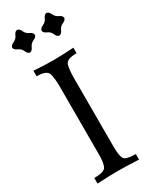

<svg xmlns="http://www.w3.org/2000/svg" viewBox="-236 -976 811 1026"><g transform="rotate(-30 169.5 -463.0)"><path d="M292 0Q211.4 -3.9 164.6 -3.9Q109.9 -3.9 35.6 0V-34.2Q98.1 -34.2 109.1 -56.9Q120.1 -79.6 120.1 -129.9V-548.3Q120.1 -600.1 111.6 -629.6Q103 -659.2 40.5 -659.2V-693.4Q105 -688.5 164.6 -688.5Q216.8 -688.5 287.1 -693.4V-659.2Q225.6 -659.2 217 -631.1Q208.5 -603 208.5 -549.3V-127Q208.5 -75.7 218.8 -54.9Q229 -34.2 292 -34.2ZM254.9 -786.6Q241.2 -788.1 233.2 -807.4Q225.1 -826.7 205.8 -834.7Q186.5 -842.8 185.1 -856.4Q186.5 -870.1 205.8 -878.4Q225.1 -886.7 233.2 -905.8Q241.2 -924.8 254.9 -926.3Q268.6 -924.8 276.9 -905.8Q285.2 -886.7 304.2 -878.4Q323.2 -870.1 324.7 -856.4Q323.2 -842.8 304.2 -834.7Q285.2 -826.7 276.9 -807.4Q268.6 -788.1 254.9 -786.6ZM73.7 -786.6Q60.1 -788.1 52 -807.4Q43.9 -826.7 24.7 -834.7Q5.4 -842.8 3.9 -856.4Q5.4 -870.1 24.7 -878.4Q43.9 -886.7 52 -905.8Q60.1 -924.8 73.7 -926.3Q87.4 -924.8 95.7 -905.8Q104 -886.7 123 -878.4Q142.1 -870.1 143.6 -856.4Q142.1 -842.8 123 -834.7Q104 -826.7 95.7 -807.4Q87.4 -788.1 73.7 -786.6Z"/></g></svg>

Font: Kelvinch
Style: Regular
Weight: 400
Designer: Paul James MIller
Foundry: High-Logic / Made with FontCreator
Version: Version 3.30 September 23, 2016